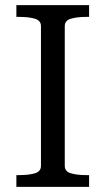

<svg xmlns="http://www.w3.org/2000/svg" viewBox="-20 -730 413 750"><path d="M140 -82V-628Q140 -650 116 -657Q92 -664 55 -664H44V-710H328V-664H317Q281 -664 257 -657Q233 -650 233 -628V-82Q233 -60 257 -53Q281 -46 317 -46H328V0H44V-46H55Q92 -46 116 -53Q140 -60 140 -82Z"/></svg>

Font: Roboto Serif 28pt
Style: Regular
Weight: 400
Designer: Greg Gazdowicz
Foundry: Commercial Type
Version: Version 1.008